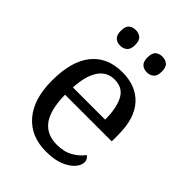

<svg xmlns="http://www.w3.org/2000/svg" viewBox="-217 -851 968 968"><g transform="rotate(45 267.5 -367.0)"><path d="M287 10Q178 10 116.5 -62Q55 -134 55 -264Q55 -404 113 -475Q171 -546 277 -546Q374 -546 429.5 -486Q485 -426 485 -307V-261H152Q154 -152 191.5 -102.5Q229 -53 301 -53Q353 -53 389.5 -74.5Q426 -96 444 -123Q451 -120 457 -111Q463 -102 463 -89Q463 -69 444 -46Q425 -23 386 -6.5Q347 10 287 10ZM384 -315Q384 -395 359.5 -443.5Q335 -492 275 -492Q220 -492 189.5 -446.5Q159 -401 154 -315ZM364 -632Q342 -632 327.5 -644.5Q313 -657 313 -688Q313 -720 327.5 -732Q342 -744 364 -744Q385 -744 400 -732Q415 -720 415 -688Q415 -657 400 -644.5Q385 -632 364 -632ZM174 -632Q152 -632 137.5 -644.5Q123 -657 123 -688Q123 -720 137.5 -732Q152 -744 174 -744Q195 -744 210 -732Q225 -720 225 -688Q225 -657 210 -644.5Q195 -632 174 -632Z"/></g></svg>

Font: Noto Serif Myanmar
Style: Regular
Weight: 400
Designer: Ben Mitchell and the Monotype Design Team
Foundry: Monotype Imaging Inc.
Version: Version 2.106